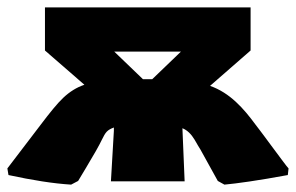

<svg xmlns="http://www.w3.org/2000/svg" viewBox="-32 -492 803 521"><path d="M684 -124C677 -133 670 -143 662 -153C629 -198 592 -240 538 -259L648 -355V-472H90V-355L197 -262C176 -255 157 -243 140 -227C123 -211 103 -186 78 -153L-12 -35L-9 -17C56 -3 112 6 161 9L180 -1L201 -36C222 -71 237 -97 244 -112C249 -122 253 -130 258 -135C263 -140 269 -143 277 -146V-137L269 0H469L463 -144C476 -139 487 -128 496 -113C503 -101 508 -92 512 -86L559 -1L577 9C610 6 668 -2 749 -17L751 -35C746 -40 731 -61 704 -97C697 -106 691 -115 684 -124ZM356 -277 278 -352H459L381 -277Z"/></svg>

Font: Luna Sans Black
Style: Regular
Weight: 900
Designer: Juan Pablo del Peral
Foundry: Huerta Tipografica
Version: Version 2.001; ttfautohint (v1.5)